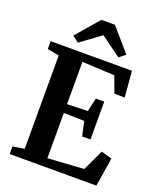

<svg xmlns="http://www.w3.org/2000/svg" viewBox="-173 -1081 993 1188"><g transform="rotate(20 324.0 -487.0)"><path d="M112.5 -62.5V-677L35.5 -691V-743H571L585 -572H517.5L477.5 -679.5L264 -690V-411.5L399 -415.5L420 -505H475V-255.5H420L399.5 -350.5L264 -353.5V-55.5L501.5 -71L566 -209L637 -189L607 0H36V-50ZM197 -792 155.5 -823.5 285.5 -974.5H374.5L504.5 -824L463 -792L330 -889.5Z"/></g></svg>

Font: Merriweather 48pt
Style: Bold
Weight: 700
Version: Version 2.100